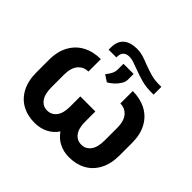

<svg xmlns="http://www.w3.org/2000/svg" viewBox="-171 -905 1109 1109"><g transform="rotate(45 383.0 -351.0)"><path d="M722.7 -307.6V-204.1Q722.7 -135.7 697 -87.4Q671.4 -39.1 626.5 -14.6Q581.5 9.8 523.4 9.8Q479 9.8 442.9 -8.3Q406.7 -26.4 383.3 -61Q359.9 -26.4 323.5 -8.3Q287.1 9.8 242.2 9.8Q184.1 9.8 139.4 -14.6Q94.7 -39.1 69.3 -87.4Q43.9 -135.7 43.9 -204.1V-307.6Q43.9 -375.5 70.8 -423.8Q97.7 -472.2 144.8 -496.8Q191.9 -521.5 252.9 -521.5V-419.9Q214.4 -419.9 190.2 -391.4Q166 -362.8 166 -307.6V-204.1Q166 -148.9 187.3 -120.4Q208.5 -91.8 242.2 -91.8Q278.8 -91.8 300 -119.9Q321.3 -147.9 321.3 -200.2V-285.2H444.3V-200.2Q444.3 -147.9 465.3 -119.9Q486.3 -91.8 523.4 -91.8Q557.1 -91.8 578.9 -120.1Q600.6 -148.4 600.6 -204.1V-307.6Q600.6 -362.8 576.4 -391.4Q552.2 -419.9 513.7 -419.9V-521.5Q574.2 -521.5 621.6 -497.1Q668.9 -472.7 695.8 -424.3Q722.7 -376 722.7 -307.6ZM364.3 -549.8V-594.7H447.3V-546.9Q447.3 -529.8 435.5 -510.7Q423.8 -491.7 406.5 -475.8Q389.2 -460 372.1 -451.2L332 -477.5Q349.1 -498 356.9 -515.4Q364.7 -532.7 364.3 -549.8ZM613.3 -655.3V-591.8H593.8Q551.3 -591.8 516.4 -601.1Q481.4 -610.4 437.5 -627Q410.2 -637.7 392.8 -643.1Q375.5 -648.4 360.4 -648.4Q337.4 -648.4 323.7 -636.5Q310.1 -624.5 309.6 -599.6V-591.8H246.1V-608.4Q246.1 -660.6 275.6 -686.3Q305.2 -711.9 359.4 -711.9Q383.3 -711.9 406 -705.6Q428.7 -699.2 459 -686.5Q501 -670.9 529.8 -663.1Q558.6 -655.3 594.7 -655.3Z"/></g></svg>

Font: Pretendard Std SemiBold
Style: Regular
Weight: 600
Designer: Base glyphs from Inter by Rasmus Andersson; Hangeul glyphs from Noto Sans CJK(Source Han Sans) by Jang Soo-young and Kan
Foundry: Kil Hyung-jin
Version: Version 1.309